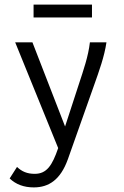

<svg xmlns="http://www.w3.org/2000/svg" viewBox="-20 -641 540 835"><path d="M126 -565H380V-621H126ZM127 174C192 174 243 141 275 52L389 -270C411 -332 434 -395 443 -457H371C364 -396 343 -336 323 -275L263 -91L121 -457H46L233 3C207 79 183 115 131 115C98 115 75 105 54 85L22 135C49 161 84 174 127 174Z"/></svg>

Font: Inconsolata Thin
Style: Regular
Weight: 100
Monospace: yes
Designer: Raph Levien, Cyreal, Brenton Simpson
Foundry: Raph Levien, Cyreal, Google
Version: Version 3.100